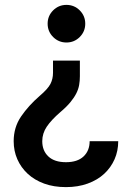

<svg xmlns="http://www.w3.org/2000/svg" viewBox="-20 -558 540 786"><path d="M250 208Q200 208 160.5 193.5Q121 179 93.5 153.5Q66 128 51 94Q36 60 36 20Q36 -37 66.5 -81.5Q97 -126 142 -165Q176 -194 186.5 -214.5Q197 -235 197 -260V-310H307V-246Q307 -227 304 -210Q301 -193 292.5 -176Q284 -159 268.5 -140Q253 -121 227 -99Q190 -67 171.5 -39.5Q153 -12 153 20Q153 59 178 82.5Q203 106 250 106Q297 106 322 82.5Q347 59 347 20H464Q464 60 449 94Q434 128 406.5 153.5Q379 179 339 193.5Q299 208 250 208ZM252 -384Q220 -384 197.5 -406.5Q175 -429 175 -461Q175 -493 197.5 -515.5Q220 -538 252 -538Q284 -538 306.5 -515.5Q329 -493 329 -461Q329 -429 306.5 -406.5Q284 -384 252 -384Z"/></svg>

Font: Golos UI Medium
Style: Regular
Weight: 500
Designer: A.Korolkova, Vitaly Kuzmin
Foundry: ParaType Ltd
Version: Version 2.000